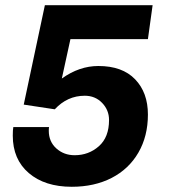

<svg xmlns="http://www.w3.org/2000/svg" viewBox="-20 -706 652 736"><path d="M547 -556H250L217 -405Q284 -453 357 -453Q449 -453 498 -402Q547 -351 547 -267Q547 -184 510.5 -121Q474 -58 408 -24Q342 10 255 10Q152 10 90.5 -42.5Q29 -95 29 -186Q29 -208 31 -219H168Q167 -214 167 -205Q167 -163 196 -137Q225 -111 266 -111Q320 -111 359 -145.5Q398 -180 398 -246Q398 -284 371.5 -311.5Q345 -339 305 -339Q238 -339 190 -287L71 -305L152 -686H565Z"/></svg>

Font: Chivo
Style: Bold Italic
Weight: 700
Italic angle: -8.05°
Designer: Hector Gatti
Foundry: Omnibus-Type
Version: Version 1.007